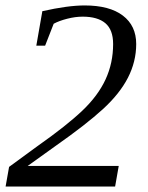

<svg xmlns="http://www.w3.org/2000/svg" viewBox="-20 -682 540 702"><path d="M400.9 0H0.5L13.2 -71.8L116.7 -147.5Q224.1 -223.1 281.2 -277.6Q338.4 -332 366 -391.8Q393.6 -451.7 393.6 -521Q393.6 -573.2 365.2 -597.2Q336.9 -621.1 282.2 -621.1Q255.4 -621.1 225.8 -613.5Q196.3 -606 176.3 -595.2L145 -515.1H112.8L134.8 -641.1Q228 -662.1 289.6 -662.1Q380.4 -662.1 429.2 -625Q478 -587.9 478 -521Q478 -457 447.8 -397.9Q417.5 -338.9 355.7 -282.5Q293.9 -226.1 184.6 -149.4L81.1 -75.2H414.1Z"/></svg>

Font: Tinos
Style: Italic
Weight: 400
Italic angle: -16.333°
Designer: Steve Matteson
Foundry: Monotype Imaging Inc.
Version: Version 1.32